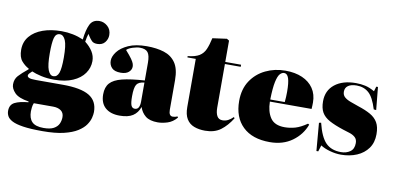

<svg xmlns="http://www.w3.org/2000/svg" viewBox="-82 -957 2975 1447"><g transform="rotate(10 1405.0 -233.5)"><path d="M301 230Q209 230 153 221.5Q97 213 68.5 198Q40 183 30 164Q20 145 20 124Q20 77 56.5 58.5Q93 40 160 34V28Q82 16 52 -15.5Q22 -47 22 -79Q22 -119 46 -145.5Q70 -172 118 -211V-216Q88 -231 62.5 -260.5Q37 -290 37 -347Q37 -407 72.5 -449.5Q108 -492 170.5 -514.5Q233 -537 314 -537Q358 -537 400 -528.5Q442 -520 481 -503Q489 -577 509.5 -619.5Q530 -662 582 -662Q616 -662 644 -637Q672 -612 672 -570Q672 -539 652 -514Q632 -489 593 -489Q565 -489 551.5 -503Q538 -517 526 -536L516 -552Q511 -537 508 -523.5Q505 -510 502 -490Q539 -461 560 -427.5Q581 -394 581 -355Q581 -304 551 -261Q521 -218 462.5 -192.5Q404 -167 320 -167Q265 -167 219.5 -177.5Q174 -188 148 -200Q137 -190 128.5 -181Q120 -172 120 -164Q120 -153 134.5 -147Q149 -141 186 -141H392Q530 -141 594.5 -102.5Q659 -64 659 21Q659 39 652.5 65.5Q646 92 626.5 120.5Q607 149 567.5 174Q528 199 463.5 214.5Q399 230 301 230ZM310 -192Q339 -192 351.5 -226Q364 -260 364 -343Q364 -438 348 -475Q332 -512 305 -512Q274 -512 264 -475.5Q254 -439 254 -359Q254 -268 269 -230Q284 -192 310 -192ZM305 205Q355 205 382.5 190Q410 175 421 151Q432 127 432 100Q432 67 409 50.5Q386 34 348 34H201Q194 50 192 68.5Q190 87 190 98Q190 151 216.5 178Q243 205 305 205Z M853 14Q783 14 743.5 -21Q704 -56 704 -123Q704 -178 732 -209.5Q760 -241 823.5 -257Q887 -273 995 -280V-416Q995 -472 977.5 -494.5Q960 -517 916 -517Q894 -517 862.5 -507Q831 -497 816 -482Q849 -445 864 -423.5Q879 -402 883 -389.5Q887 -377 887 -367Q887 -342 866 -324Q845 -306 805 -306Q758 -306 737 -328Q716 -350 716 -383Q716 -415 743 -451Q770 -487 825.5 -512Q881 -537 966 -537Q1041 -537 1098 -519Q1155 -501 1187 -454.5Q1219 -408 1219 -322V-95Q1219 -48 1249 -48Q1268 -48 1285 -56L1290 -48Q1259 -11 1219 1.5Q1179 14 1145 14Q1083 14 1051 -12Q1019 -38 1006 -79Q990 -33 954 -9.5Q918 14 853 14ZM957 -57Q977 -57 986 -73.5Q995 -90 995 -118V-264Q951 -260 936 -236Q921 -212 921 -147Q921 -95 929.5 -76Q938 -57 957 -57Z M1507 14Q1460 14 1423 0Q1386 -14 1365.5 -47.5Q1345 -81 1345 -138V-507H1281V-517Q1339 -523 1369.5 -542Q1400 -561 1415 -596Q1430 -631 1441 -682L1550 -697L1568 -686V-523H1689V-507H1568V-173Q1568 -133 1581 -109.5Q1594 -86 1623 -86Q1646 -86 1665.5 -96Q1685 -106 1704 -125L1711 -117Q1673 -56 1626 -21Q1579 14 1507 14Z M2002 14Q1868 14 1795 -56.5Q1722 -127 1722 -252Q1722 -343 1764 -406.5Q1806 -470 1875.5 -503.5Q1945 -537 2027 -537Q2101 -537 2156 -513Q2211 -489 2241.5 -444Q2272 -399 2272 -336Q2272 -326 2271.5 -314Q2271 -302 2270 -287H1951Q1952 -211 1984 -163.5Q2016 -116 2093 -116Q2134 -116 2174 -127.5Q2214 -139 2263 -173L2273 -167Q2244 -88 2173.5 -37Q2103 14 2002 14ZM1951 -303H2062Q2064 -324 2065 -343Q2066 -362 2066 -381Q2066 -452 2055 -485Q2044 -518 2020 -518Q2003 -518 1988 -501.5Q1973 -485 1963 -438.5Q1953 -392 1951 -303Z M2361 19 2343 -194 2359 -197Q2385 -91 2427.5 -48Q2470 -5 2544 -5Q2585 -5 2614 -25.5Q2643 -46 2643 -91Q2643 -120 2625.5 -135.5Q2608 -151 2582 -159Q2556 -167 2531 -175Q2464 -197 2423 -219.5Q2382 -242 2363.5 -274.5Q2345 -307 2345 -359Q2345 -442 2405 -489.5Q2465 -537 2567 -537Q2604 -537 2638 -529.5Q2672 -522 2710 -500L2721 -537H2734L2751 -363L2732 -365Q2705 -454 2667.5 -487Q2630 -520 2575 -520Q2533 -520 2510 -504Q2487 -488 2487 -458Q2487 -432 2504.5 -416.5Q2522 -401 2551 -390.5Q2580 -380 2614 -368Q2670 -350 2708 -328.5Q2746 -307 2765.5 -273.5Q2785 -240 2785 -184Q2785 -120 2753.5 -76Q2722 -32 2668 -9Q2614 14 2547 14Q2506 14 2462.5 2Q2419 -10 2390 -29L2375 19Z"/></g></svg>

Font: Display Black
Style: Regular
Weight: 900
Designer: Latin by Veronika Burian and Jose Scaglione. Greek by Irene Vlachou. Cyrillic by Vera Evstafieva.
Foundry: TypeTogether
Version: Version 3.002